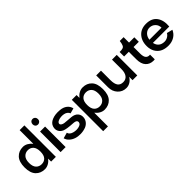

<svg xmlns="http://www.w3.org/2000/svg" viewBox="92 -1482 2572 2572"><g transform="rotate(-45 1378.5 -195.5)"><path d="M332 -596.2H421.9V0H332V-56.2Q306.6 -23.4 272.9 -4.6Q239.3 14.2 203.1 14.2Q124 14.2 74.5 -37.6Q24.9 -89.4 24.9 -195.8Q24.9 -302.2 74.5 -354.7Q124 -407.2 203.1 -407.2Q239.3 -407.2 272.9 -388.4Q306.6 -369.6 332 -336.9ZM326.2 -195.8Q326.2 -263.7 296.9 -296.4Q267.6 -329.1 219.2 -329.1Q171.9 -329.1 140.9 -296.1Q109.9 -263.2 109.9 -195.8Q109.9 -128.9 140.4 -96.4Q170.9 -64 219.2 -64Q267.6 -64 296.9 -96.2Q326.2 -128.4 326.2 -195.8Z M556.2 -475.1Q536.6 -475.1 523.2 -489.5Q509.8 -503.9 509.8 -524.9V-528.8Q509.8 -550.3 523.2 -565.2Q536.6 -580.1 556.2 -580.1H563Q582.5 -580.1 596.2 -565.2Q609.9 -550.3 609.9 -528.8V-524.9Q609.9 -504.4 596.2 -490.2Q582.5 -476.1 563 -475.1ZM511.7 0V-389.2H606.9V0Z M975.1 -1Q927.2 17.1 876.7 18.3Q826.2 19.5 784.4 5.9Q742.7 -7.8 711.9 -36.1Q681.2 -64.5 671.9 -102.1L753.9 -125Q758.3 -103.5 776.1 -88.6Q793.9 -73.7 820.8 -66.9Q868.2 -54.2 912.4 -64.5Q956.5 -74.7 964.8 -99.1Q973.6 -123.5 958.7 -138.2Q943.8 -152.8 898.9 -154.8Q788.1 -161.1 746.1 -178.2Q703.6 -196.3 686.5 -232.7Q669.4 -269 683.1 -313Q697.8 -362.8 757.6 -387.5Q817.4 -412.1 899.9 -404.8Q960 -400.4 998.5 -370.8Q1037.1 -341.3 1047.9 -293L973.1 -272.9Q966.8 -293.9 947.5 -308.1Q928.2 -322.3 903.3 -327.1Q878.4 -332 851.1 -330.1Q823.7 -328.1 800.8 -318.8Q780.8 -311 772.2 -298.6Q763.7 -286.1 766.8 -274.4Q770 -262.7 784.9 -253.2Q799.8 -243.7 822.8 -240.2Q845.7 -237.3 889.6 -234.1Q933.6 -231 943.8 -230Q1004.4 -224.1 1034.2 -190.4Q1064 -156.7 1058.1 -105Q1053.7 -70.8 1031.5 -43.2Q1009.3 -15.6 975.1 -1Z M1332.5 -404.8Q1411.6 -404.8 1460.9 -353Q1510.3 -301.3 1510.3 -194.8Q1510.3 -88.4 1460.9 -36.1Q1411.6 16.1 1332.5 16.1Q1296.4 16.1 1262.7 -2.7Q1229 -21.5 1203.6 -54.2V205.1H1113.3V-389.2H1203.6V-335Q1229 -367.7 1262.7 -386.2Q1296.4 -404.8 1332.5 -404.8ZM1316.4 -62Q1363.8 -62 1394.5 -94.7Q1425.3 -127.4 1425.3 -194.8Q1425.3 -261.7 1395 -294.4Q1364.7 -327.1 1316.4 -327.1Q1268.1 -327.1 1238.8 -294.7Q1209.5 -262.2 1209.5 -194.8Q1209.5 -127 1238.8 -94.5Q1268.1 -62 1316.4 -62Z M1874.5 -389.2H1964.4V0H1874.5V-64Q1852.1 -25.4 1817.6 -4.2Q1783.2 17.1 1743.2 17.1Q1670.9 17.1 1623 -34.7Q1575.2 -86.4 1575.2 -164.1V-389.2H1665.5V-210.9Q1665.5 -138.2 1690.4 -103.5Q1715.3 -68.8 1768.6 -68.8Q1819.3 -68.8 1846.9 -105.7Q1874.5 -142.6 1874.5 -210.9Z M2297.4 -389.2V-304.2H2198.2V-181.2Q2198.2 -119.1 2220.7 -95Q2243.2 -70.8 2282.2 -76.2V13.2Q2266.6 15.1 2260.3 15.1Q2190.9 15.1 2149.4 -29.5Q2107.9 -74.2 2107.9 -165V-304.2H2019V-389.2Q2041 -389.2 2054.4 -390.1Q2067.9 -391.1 2079.6 -395.5Q2091.3 -399.9 2097.4 -405.8Q2103.5 -411.6 2109.4 -424.6Q2115.2 -437.5 2118.2 -452.1Q2121.1 -466.8 2125 -492.2H2197.3V-389.2Z M2420.4 -160.2Q2430.2 -111.8 2461.9 -86.4Q2493.7 -61 2544.4 -61Q2575.7 -61 2604.2 -77.9Q2632.8 -94.7 2646.5 -121.1L2729.5 -100.1Q2706.5 -45.9 2657.2 -15.9Q2607.9 14.2 2543.5 14.2Q2488.3 14.2 2444.8 -3.2Q2401.4 -20.5 2370.6 -60.5Q2339.8 -100.6 2332.5 -160.2Q2322.8 -269.5 2378.4 -338.4Q2434.1 -407.2 2534.7 -407.2Q2640.6 -407.2 2690.7 -340.3Q2740.7 -273.4 2730.5 -160.2ZM2532.7 -337.9Q2487.3 -337.9 2455.3 -306.2Q2423.3 -274.4 2417.5 -223.1H2646.5Q2646 -272.9 2613.5 -304.9Q2581.1 -336.9 2532.7 -337.9Z"/></g></svg>

Font: Neutral Grotesk
Style: Regular
Weight: 400
Designer: Nawras Khrais
Foundry: Nawras Khrais
Version: Version 1.000;PS 001.000;hotconv 1.0.88;makeotf.lib2.5.64775